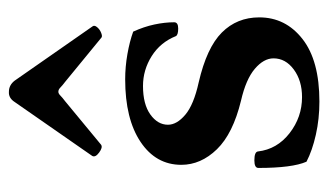

<svg xmlns="http://www.w3.org/2000/svg" viewBox="-173 -553 737 431"><g transform="rotate(-90 195.5 -337.5)"><path d="M183 11Q144 11 108.5 3Q73 -5 48 -18Q34 -50 34 -126Q34 -135 51 -135Q70 -135 71 -127Q76 -84 112 -56Q148 -28 193 -28Q230 -28 255 -46.5Q280 -65 280 -92Q280 -114 256.5 -134Q233 -154 185 -165Q111 -183 76 -219Q41 -255 41 -299Q41 -356 92.5 -390.5Q144 -425 233 -425Q261 -425 289.5 -420Q318 -415 340 -407Q351 -383 356 -359.5Q361 -336 361 -315Q361 -306 347 -306Q333 -306 330 -311Q316 -346 285 -365.5Q254 -385 218 -385Q177 -385 154 -368.5Q131 -352 131 -329Q131 -309 153.5 -290Q176 -271 226 -260Q304 -242 338 -208Q372 -174 372 -124Q372 -65 323.5 -27Q275 11 183 11ZM86 -479Q80 -475 68.5 -483.5Q57 -492 61 -499L182 -673Q191 -687 205 -686Q220 -686 230 -673L352 -498Q355 -494 350 -488Q345 -482 337.5 -479Q330 -476 327 -478L227 -560Q219 -566 214.5 -570.5Q210 -575 205 -575Q201 -575 196.5 -570.5Q192 -566 184 -560Z"/></g></svg>

Font: Junicode SmExp
Style: Bold
Weight: 700
Width: 6
Designer: Peter S. Baker
Version: Version 2.205; ttfautohint (v1.8.4)